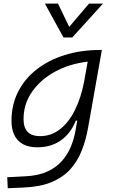

<svg xmlns="http://www.w3.org/2000/svg" viewBox="-20 -796 626 1051"><path d="M22.5 234.4 19.5 174.3 120.1 168.9Q189.9 165.5 238.5 143.3Q287.1 121.1 318.6 85.7Q350.1 50.3 367.9 6.8Q385.7 -36.6 393.6 -82.5L402.8 -135.7H395Q367.2 -65.9 313.5 -27.8Q259.8 10.3 184.1 10.3Q115.2 10.3 79.1 -27.1Q43 -64.5 43 -135.3Q43 -223.1 79.6 -294.7Q116.2 -366.2 181.9 -417Q247.6 -467.8 335.9 -495.1Q424.3 -522.5 528.3 -522.5H537.6L462.4 -98.1Q450.2 -29.3 427.2 28.8Q404.3 86.9 364.5 130.9Q324.7 174.8 262.7 200.7Q200.7 226.6 110.4 230.5ZM460 -458.5Q359.9 -446.8 280.5 -403.3Q201.2 -359.9 155 -293Q108.9 -226.1 108.9 -144Q108.9 -50.8 199.2 -50.8Q259.8 -50.8 307.9 -88.1Q356 -125.5 389.6 -192.6Q423.3 -259.8 440.4 -348.6L443.8 -368.2V-367.7ZM327.6 -590.8 225.6 -776.4H297.4L358.9 -648.9L467.3 -776.4H543.9L375.5 -590.8Z"/></svg>

Font: Cascadia Mono Light
Style: Italic
Weight: 300
Italic angle: -10°
Monospace: yes
Designer: Aaron Bell
Foundry: Saja Typeworks
Version: Version 2404.023; ttfautohint (v1.8.4)